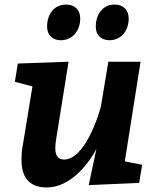

<svg xmlns="http://www.w3.org/2000/svg" viewBox="-20 -810 667 840"><path d="M368 0 589 -10 602 -89 526 -104 595 -540H454L421 -342C409 -297 349 -112 260 -112C231 -112 222 -133 222 -162C222 -173 223 -184 225 -197L280 -540L58 -532L45 -452L122 -432L79 -170C75 -149 74 -129 74 -111C74 -39 104 10 184 10C315 10 397 -149 402 -159ZM186 -694C186 -657 209 -634 246 -634C299 -634 331 -678 331 -729C331 -767 307 -790 269 -790C215 -790 186 -745 186 -694ZM399 -694C399 -657 422 -634 459 -634C512 -634 543 -678 543 -729C543 -767 519 -790 481 -790C428 -790 399 -745 399 -694Z"/></svg>

Font: Bitter
Style: Bold Italic
Weight: 700
Designer: Sol Matas
Foundry: Sol Matas
Version: Version 1.002